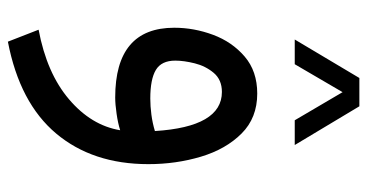

<svg xmlns="http://www.w3.org/2000/svg" viewBox="-235 -403 900 470"><g transform="rotate(90 215.0 -168.0)"><path d="M170.9 -597.7H240.2L335 -439.5H274.4L205.6 -556.6L137.2 -439.5H76.7ZM298.8 -12.2Q282.2 -6.8 258.5 -3.4Q234.9 0 218.8 0Q47.9 0 47.9 -144.5Q47.9 -192.9 65.2 -239.5Q82.5 -286.1 118.4 -316.9Q154.3 -347.7 209 -347.7Q268.6 -347.7 306.9 -309.3Q345.2 -271 363.5 -210Q381.8 -148.9 381.8 -81.1Q381.8 55.2 306.9 144.5Q231.9 233.9 82 262.7L52.7 187.5Q159.2 167.5 223.1 113Q287.1 58.6 298.8 -12.2ZM300.8 -97.2Q290.5 -261.2 205.1 -261.2Q175.3 -261.2 158.4 -241.2Q141.6 -221.2 135 -194.6Q128.4 -168 128.4 -147Q128.4 -113.3 151.1 -99.6Q173.8 -85.9 221.2 -85.9Q240.2 -85.9 260.7 -88.6Q281.2 -91.3 300.8 -97.2Z"/></g></svg>

Font: Vazir
Style: Regular
Weight: 400
Designer: Saber Rastikerdar
Foundry: Saber Rastikerdar
Version: Version 30.0.0